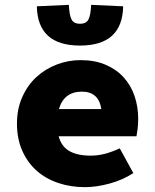

<svg xmlns="http://www.w3.org/2000/svg" viewBox="-20 -760 640 792"><path d="M330 12Q271 12 219.5 -5.5Q168 -23 130.5 -56.5Q93 -90 71.5 -139Q50 -188 50 -250Q50 -311 72 -360Q94 -409 130.5 -442.5Q167 -476 214.5 -494Q262 -512 312 -512Q371 -512 415.5 -493Q460 -474 490 -441Q520 -408 535 -364Q550 -320 550 -270Q550 -247 547.5 -227Q545 -207 543 -198H222Q233 -156 266 -137Q299 -118 354 -118Q384 -118 412.5 -125.5Q441 -133 474 -148L530 -46Q485 -17 431 -2.5Q377 12 330 12ZM318 -382Q244 -382 223 -310H398Q387 -382 318 -382ZM310 -572Q135 -572 132 -734L264 -740Q266 -698 275 -680Q284 -662 310 -662Q336 -662 345 -680Q354 -698 356 -740L488 -734Q485 -572 310 -572Z"/></svg>

Font: Source Code Pro Black
Style: Regular
Weight: 900
Monospace: yes
Designer: Paul D. Hunt, Teo Tuominen
Foundry: Adobe Systems Incorporated
Version: Version 2.030;PS 1.000;hotconv 16.6.51;makeotf.lib2.5.65220